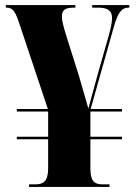

<svg xmlns="http://www.w3.org/2000/svg" viewBox="-20 -734 534 754"><path d="M94 0H410V-10H384C353 -10 335 -19 335 -73V-187H459V-197H335V-296H459V-306H336L426 -625C443 -685 457 -704 486 -704H488V-714H342V-704H365C405 -704 420 -691 420 -663C420 -646 415 -623 407 -594L362 -436C352 -398 339 -353 327 -308C314 -354 302 -395 290 -436L237 -604C229 -631 223 -654 223 -670C223 -695 237 -704 270 -704H276V-714H3V-704H7C28 -704 39 -691 53 -650L168 -306H46V-296H169V-197H46V-187H169V-72C169 -21 149 -10 119 -10H94Z"/></svg>

Font: Noto Serif Display Condensed Black
Style: Regular
Weight: 900
Width: 3
Designer: Monotype Design Team
Foundry: Monotype Imaging Inc.
Version: Version 2.009